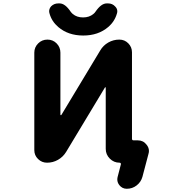

<svg xmlns="http://www.w3.org/2000/svg" viewBox="-20 -994 1040 1150"><path d="M739.3 136.7Q711.9 136.7 694.3 114.3Q682.6 98.6 682.6 81.1Q682.6 73.2 684.6 65.4L704.1 -9.8Q705.1 -13.7 702.6 -16.6Q700.2 -19.5 696.3 -19.5Q662.1 -19.5 637.7 -43.9Q613.3 -68.4 613.3 -102.5V-468.8Q613.3 -470.7 611.3 -471.2Q609.4 -471.7 608.4 -469.7L376 -84Q357.4 -53.7 327.1 -36.6Q296.9 -19.5 261.7 -19.5Q230.5 -19.5 208 -41.5Q185.5 -63.5 185.5 -94.7V-678.7Q185.5 -710.9 208.5 -733.9Q231.4 -756.8 264.2 -756.8Q296.9 -756.8 319.3 -733.9Q341.8 -710.9 341.8 -678.7V-306.6Q341.8 -304.7 344.2 -304.2Q346.7 -303.7 347.7 -305.7L580.1 -691.4Q597.7 -721.7 628.4 -739.3Q659.2 -756.8 694.3 -756.8Q726.6 -756.8 748.5 -734.4Q770.5 -711.9 770.5 -680.7V-163.1Q770.5 -153.3 780.3 -153.3H805.7Q837.9 -153.3 857.4 -127.9Q872.1 -110.4 872.1 -89.8Q872.1 -81.1 869.1 -71.3L833 65.4Q824.2 96.7 798.3 116.7Q772.5 136.7 739.3 136.7ZM329.1 -832Q289.1 -866.2 276.4 -914.1Q274.4 -920.9 274.4 -926.8Q274.4 -942.4 286.1 -956.1Q303.7 -973.6 329.1 -973.6H336.9Q370.1 -973.6 403.3 -923.8Q409.2 -916 416 -910.2Q440.4 -889.6 477.5 -889.6Q514.6 -889.6 539.1 -910.2Q546.9 -916 551.8 -923.8Q585.9 -973.6 619.1 -973.6H627Q653.3 -973.6 669.9 -955.1Q682.6 -942.4 682.6 -926.8Q682.6 -919.9 680.7 -914.1Q667 -865.2 627.9 -832Q568.4 -781.2 478.5 -781.2Q388.7 -781.2 329.1 -832Z"/></svg>

Font: Rounded-X Mgen+ 1mn bold
Style: Bold
Weight: 700
Designer: [Source Han Sans]
Ryoko NISHIZUKA  (kana & ideographs); Paul D. Hunt (Latin, Greek & Cyrillic); Wenlong ZHANG  (bopomofo
Version: Version 1.059.20150602